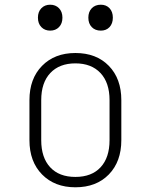

<svg xmlns="http://www.w3.org/2000/svg" viewBox="-20 -785 640 815"><path d="M300 10Q212 10 158.5 -44.5Q105 -99 105 -190V-360Q105 -451 158.5 -505.5Q212 -560 300 -560Q389 -560 442 -505.5Q495 -451 495 -360V-190Q495 -99 442 -44.5Q389 10 300 10ZM300 -34Q369 -34 407 -75Q445 -116 445 -190V-360Q445 -434 406.5 -475Q368 -516 300 -516Q232 -516 193.5 -475Q155 -434 155 -360V-190Q155 -116 193 -75Q231 -34 300 -34ZM408 -655Q384 -655 369.5 -670Q355 -685 355 -710Q355 -735 369.5 -750Q384 -765 408 -765Q431 -765 445 -750Q459 -735 459 -710Q459 -685 445 -670Q431 -655 408 -655ZM193 -655Q170 -655 155.5 -670Q141 -685 141 -710Q141 -735 155.5 -750Q170 -765 193 -765Q216 -765 230.5 -750Q245 -735 245 -710Q245 -685 230.5 -670Q216 -655 193 -655Z"/></svg>

Font: NKDuy Mono Thin
Style: Regular
Weight: 100
Monospace: yes
Designer: NKDuy
Foundry: NKDuy
Version: Version 2.251; ttfautohint (v1.8.4.7-5d5b)